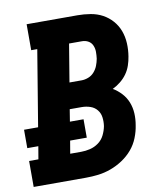

<svg xmlns="http://www.w3.org/2000/svg" viewBox="-82 -805 765 874"><g transform="rotate(-10 300.0 -367.5)"><path d="M3 0V-120H46L56 -179H5V-264H70L128 -615H100V-735H335Q365 -735 395 -730Q425 -725 450 -711.5Q475 -698 494 -676.5Q513 -655 523 -628Q533 -601 534.5 -570.5Q536 -540 531 -510Q528 -490 521 -469.5Q514 -449 501.5 -431.5Q489 -414 471.5 -400Q454 -386 435 -377Q457 -364 474.5 -345Q492 -326 501.5 -302Q511 -278 512.5 -251Q514 -224 509 -196Q505 -168 493.5 -139Q482 -110 462 -86.5Q442 -63 415.5 -45.5Q389 -28 360 -17.5Q331 -7 302 -3.5Q273 0 244 0ZM246 -440H302Q317 -440 333 -446Q349 -452 360.5 -465Q372 -478 378 -493.5Q384 -509 387 -525Q389 -541 389 -556.5Q389 -572 383 -586Q377 -600 364 -607.5Q351 -615 335 -615H275ZM193 -120H244Q264 -120 285 -125Q306 -130 324 -143Q342 -156 352 -176Q362 -196 366 -217Q369 -237 366.5 -257Q364 -277 352 -292Q340 -307 321 -313.5Q302 -320 281 -320H226L217 -264H280V-179H203Z"/></g></svg>

Font: Iosevka Curly Slab HvExObl
Style: Regular
Weight: 900
Width: 7
Italic angle: -9°
Monospace: yes
Designer: Belleve Invis
Foundry: Belleve Invis
Version: Version 11.1.0; ttfautohint (v1.8.3)